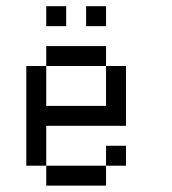

<svg xmlns="http://www.w3.org/2000/svg" viewBox="-20 -582 540 602"><path d="M312.5 -125H375V-62.5H312.5ZM125 -62.5H312.5V0H125ZM62.5 -375H125V-250H312.5V-375H375V-187.5H125V-62.5H62.5ZM125 -437.5H312.5V-375H125ZM125 -562.5H187.5V-500H125ZM250 -562.5H312.5V-500H250Z"/></svg>

Font: Pixel Operator Mono
Style: Regular
Weight: 400
Monospace: yes
Designer: Jayvee Enaguas (HarvettFox96)
Version: 2016.04.25